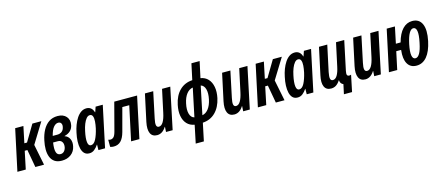

<svg xmlns="http://www.w3.org/2000/svg" viewBox="-65 -1478 5618 2437"><g transform="rotate(-15 2744.0 -259.5)"><path d="M-5 0 111 -542H219L174 -327H209L337 -542H455L290 -274L345 0H231L189 -234H154L105 0Z M579 10Q520 10 484 -15Q448 -40 431.5 -83Q415 -126 415 -180.5Q415 -235 428 -295Q443 -370 474.5 -428Q506 -486 554 -519Q602 -552 669 -552Q744 -552 782.5 -507.5Q821 -463 807 -394Q789 -308 692 -284L691 -281Q734 -268 754 -226.5Q774 -185 762 -130Q749 -64 699.5 -27Q650 10 579 10ZM655 -468Q623 -468 594.5 -435Q566 -402 546 -324H606Q642 -324 666 -342.5Q690 -361 697 -394Q706 -426 694.5 -447Q683 -468 655 -468ZM584 -75Q611 -75 630 -94Q649 -113 656 -147Q663 -190 645.5 -216Q628 -242 592 -242H529Q516 -160 528.5 -117.5Q541 -75 584 -75Z M940 10Q899 10 875 -14Q851 -38 841 -79.5Q831 -121 833 -174Q835 -227 848 -285Q858 -336 876 -383.5Q894 -431 919 -469Q944 -507 976.5 -529.5Q1009 -552 1049 -552Q1082 -552 1106 -533.5Q1130 -515 1142 -475H1145L1168 -542H1262L1147 0H1060L1061 -72H1059Q1034 -35 1005.5 -12.5Q977 10 940 10ZM985 -84Q1024 -84 1052 -138Q1080 -192 1099 -275Q1109 -321 1112 -363Q1115 -405 1105 -431Q1095 -457 1068 -457Q1043 -457 1022 -432Q1001 -407 985 -366.5Q969 -326 959 -277Q939 -185 945.5 -134.5Q952 -84 985 -84Z M1261 7Q1247 7 1235.5 5Q1224 3 1214 -1V-95Q1229 -89 1243 -89Q1266 -89 1284.5 -106.5Q1303 -124 1317 -177L1413 -542H1713L1598 0H1489L1585 -449H1494L1412 -143Q1391 -66 1354.5 -29.5Q1318 7 1261 7Z M1831 10Q1767 10 1743.5 -41.5Q1720 -93 1740 -188L1816 -542H1925L1853 -201Q1840 -142 1846.5 -115Q1853 -88 1879 -88Q1912 -88 1936.5 -128Q1961 -168 1977 -244L2041 -542H2149L2035 0H1948L1952 -67H1949Q1901 10 1831 10Z M2274 240 2323 5Q2262 -5 2224.5 -45.5Q2187 -86 2175.5 -150Q2164 -214 2181 -295Q2205 -411 2272 -477Q2339 -543 2440 -549L2485 -759H2593L2547 -547Q2607 -537 2644.5 -496.5Q2682 -456 2694 -391.5Q2706 -327 2689 -246Q2664 -132 2597 -65.5Q2530 1 2430 7L2381 240ZM2288 -285Q2270 -204 2285.5 -150Q2301 -96 2344 -86L2422 -457Q2374 -450 2339 -405.5Q2304 -361 2288 -285ZM2581 -258Q2598 -338 2583 -391Q2568 -444 2526 -456L2449 -86Q2496 -94 2530.5 -138.5Q2565 -183 2581 -258Z M2845 10Q2781 10 2757.5 -41.5Q2734 -93 2754 -188L2830 -542H2939L2867 -201Q2854 -142 2860.5 -115Q2867 -88 2893 -88Q2926 -88 2950.5 -128Q2975 -168 2991 -244L3055 -542H3163L3049 0H2962L2966 -67H2963Q2915 10 2845 10Z M3155 0 3271 -542H3379L3334 -327H3369L3497 -542H3615L3450 -274L3505 0H3391L3349 -234H3314L3265 0Z M3677 10Q3636 10 3612 -14Q3588 -38 3578 -79.5Q3568 -121 3570 -174Q3572 -227 3585 -285Q3595 -336 3613 -383.5Q3631 -431 3656 -469Q3681 -507 3713.5 -529.5Q3746 -552 3786 -552Q3819 -552 3843 -533.5Q3867 -515 3879 -475H3882L3905 -542H3999L3884 0H3797L3798 -72H3796Q3771 -35 3742.5 -12.5Q3714 10 3677 10ZM3722 -84Q3761 -84 3789 -138Q3817 -192 3836 -275Q3846 -321 3849 -363Q3852 -405 3842 -431Q3832 -457 3805 -457Q3780 -457 3759 -432Q3738 -407 3722 -366.5Q3706 -326 3696 -277Q3676 -185 3682.5 -134.5Q3689 -84 3722 -84Z M4253 122 4280 -4Q4262 -11 4251 -25.5Q4240 -40 4238 -65H4235Q4210 -26 4181.5 -8Q4153 10 4117 10Q4053 10 4029.5 -41.5Q4006 -93 4027 -188L4103 -542H4212L4139 -201Q4127 -142 4133 -115Q4139 -88 4166 -88Q4199 -88 4223 -127.5Q4247 -167 4262 -240L4327 -542H4435L4354 -159Q4346 -121 4352.5 -105.5Q4359 -90 4380 -90Q4385 -90 4392 -91Q4399 -92 4405 -95L4360 122Z M4567 10Q4503 10 4479.5 -41.5Q4456 -93 4476 -188L4552 -542H4661L4589 -201Q4576 -142 4582.5 -115Q4589 -88 4615 -88Q4648 -88 4672.5 -128Q4697 -168 4713 -244L4777 -542H4885L4771 0H4684L4688 -67H4685Q4637 10 4567 10Z M4877 0 4993 -542H5101L5056 -327H5118Q5148 -438 5202 -495Q5256 -552 5329 -552Q5420 -552 5455 -474Q5490 -396 5460 -253Q5432 -122 5376 -56Q5320 10 5240 10Q5159 10 5122.5 -54Q5086 -118 5100 -234H5036L4986 0ZM5250 -84Q5281 -84 5306 -126.5Q5331 -169 5350 -263Q5371 -362 5362.5 -411Q5354 -460 5319 -460Q5289 -460 5263.5 -416Q5238 -372 5218 -279Q5198 -182 5206.5 -133Q5215 -84 5250 -84Z"/></g></svg>

Font: Noto Sans ExtraCondensed SemiBold
Style: Italic
Weight: 600
Width: 2
Italic angle: -12°
Designer: Monotype Design Team
Foundry: Monotype Imaging Inc.
Version: Version 2.013; ttfautohint (v1.8.4.7-5d5b)